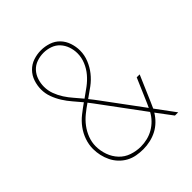

<svg xmlns="http://www.w3.org/2000/svg" viewBox="-206 -873 1012 1012"><g transform="rotate(-45 300.0 -367.5)"><path d="M278 8Q253 8 228 3.5Q203 -1 181 -13Q159 -25 141.5 -43.5Q124 -62 113 -84.5Q102 -107 96.5 -131.5Q91 -156 91 -181Q91 -213 102 -244.5Q113 -276 132.5 -302.5Q152 -329 178 -349.5Q204 -370 231 -389Q212 -412 192 -435Q172 -458 156 -483.5Q140 -509 129.5 -537.5Q119 -566 119 -596Q119 -625 128.5 -653.5Q138 -682 158.5 -703Q179 -724 207 -733.5Q235 -743 265 -743Q294 -743 322.5 -733.5Q351 -724 371 -703Q391 -682 400.5 -653.5Q410 -625 410 -596Q410 -562 397 -530Q384 -498 363 -471.5Q342 -445 314.5 -424.5Q287 -404 259 -385Q269 -373 278 -361Q287 -349 296 -337L452 -126Q455 -132 457.5 -138Q460 -144 463 -150L521 -285H543L482 -143Q478 -134 474 -125Q470 -116 466 -107L545 0H521L455 -88Q442 -66 422.5 -47Q403 -28 380 -16Q357 -4 330.5 2Q304 8 278 8ZM247 -400Q273 -418 298.5 -437Q324 -456 344.5 -480Q365 -504 377.5 -534Q390 -564 390 -595Q390 -621 381.5 -645.5Q373 -670 356 -688.5Q339 -707 314.5 -715.5Q290 -724 265 -724Q239 -724 214.5 -715.5Q190 -707 173 -688.5Q156 -670 148 -645.5Q140 -621 140 -596Q140 -567 150 -540Q160 -513 175.5 -489Q191 -465 210 -443.5Q229 -422 247 -400ZM278 -11Q303 -11 327.5 -17Q352 -23 373.5 -35.5Q395 -48 412.5 -66Q430 -84 442 -106L280 -325Q271 -338 261.5 -350Q252 -362 243 -374Q218 -357 194 -337.5Q170 -318 151.5 -293.5Q133 -269 122 -240Q111 -211 111 -181Q111 -147 122.5 -114.5Q134 -82 157 -57.5Q180 -33 212.5 -22Q245 -11 278 -11Z"/></g></svg>

Font: Iosevka Thin Extended
Style: Regular
Weight: 100
Width: 7
Monospace: yes
Designer: Belleve Invis
Foundry: Belleve Invis
Version: Version 32.5.0; ttfautohint (v1.8.4)